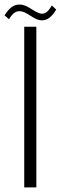

<svg xmlns="http://www.w3.org/2000/svg" viewBox="-48 -820 266 840"><path d="M37 -800C12 -800 -7 -786 -28 -753L-9 -736C6 -759 18 -771 37 -771C70 -772 100 -730 137 -731C161 -732 178 -746 198 -778L179 -796C165 -774 155 -761 137 -760C106 -760 75 -801 37 -800ZM58 -703V0H111V-703Z"/></svg>

Font: Modon Arabic
Style: Regular
Weight: 400
Designer: Ahmedzaza
Foundry: Ahmedzaza
Version: Version 2.010